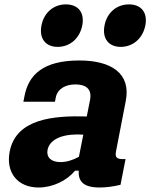

<svg xmlns="http://www.w3.org/2000/svg" viewBox="-20 -822 669 854"><path d="M333 -553C170 -553 107 -488 89 -395L84 -369.5H224.5L228 -388C235 -425 269 -447 317 -446.5C361.5 -446 390 -426.5 380.5 -377.5L366 -304C219.5 -308 51.5 -295 23 -147.5C5 -54.5 58.5 12 151.5 12C214 12 277 -18 314 -63H330C328 -18.5 346.5 12 423.5 12C451.5 12 482 8 516 0L538.5 -114.5C497.5 -112.5 490.5 -121 496.5 -151.5L539.5 -373.5C563.5 -496.5 473.5 -553 333 -553ZM236.5 -613.5C291 -613.5 334.5 -651 346 -709C357 -766.5 327.5 -802.5 273 -802.5C219 -802.5 175.5 -766.5 164.5 -709C153 -651 182.5 -613.5 236.5 -613.5ZM517 -613.5C571.5 -613.5 615 -651 626.5 -709C637.5 -766.5 608 -802.5 553.5 -802.5C499.5 -802.5 456 -766.5 445 -709C433.5 -651 463 -613.5 517 -613.5ZM191.5 -155.5C200 -197 246 -224 325.5 -224L350.5 -223L331 -124.5C304.5 -110 276 -101 249 -101C207 -101 185.5 -122.5 191.5 -155.5Z"/></svg>

Font: Monaspace Neon ExtraBold
Style: Italic
Weight: 800
Italic angle: -11°
Designer: Riley Cran & the Lettermatic Team
Foundry: Lettermatic
Version: Version 1.200 (Monaspace Neon)